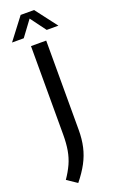

<svg xmlns="http://www.w3.org/2000/svg" viewBox="-240 -992 727 1210"><g transform="rotate(-20 123.5 -387.0)"><path d="M58 172.5 -9 127.5Q20.5 84.5 38.8 44.2Q57 4 65 -41.8Q73 -87.5 73 -146.5V-740H175V-140.5Q175 -79 163.2 -27.5Q151.5 24 125.8 72.2Q100 120.5 58 172.5ZM-31.5 -802 79 -947H169L279.5 -802H201L124 -906L47 -802Z"/></g></svg>

Font: Encode Sans SemiCondensed SemiCondensed Medium
Style: Regular
Weight: 500
Width: 4
Designer: Multiple Designers
Foundry: Impallari Type
Version: Version 3.000; ttfautohint (v1.8.3) -l 8 -r 50 -G 200 -x 14 